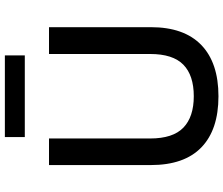

<svg xmlns="http://www.w3.org/2000/svg" viewBox="-86 -846 940 809"><g transform="rotate(-90 384.5 -441.0)"><path d="M384 9Q243 9 168.5 -63Q94 -135 94 -276V-705H206V-279Q206 -183 251.5 -139Q297 -95 384 -95Q472 -95 517 -139Q562 -183 562 -279V-705H675V-276Q675 -136 600 -63.5Q525 9 384 9ZM212 -807V-891H556V-807Z"/></g></svg>

Font: Nunito Sans 7pt SemiBold
Style: Regular
Weight: 600
Designer: Vernon Adams
Foundry: Vernon Adams
Version: Version 3.101;gftools[0.9.27]